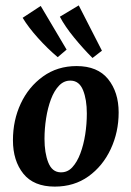

<svg xmlns="http://www.w3.org/2000/svg" viewBox="-20 -679 487 712"><path d="M183 13Q105 13 66.5 -35Q28 -83 28 -159Q28 -233 57 -295Q86 -357 139.5 -395.5Q193 -434 264 -434Q342 -434 381 -385.5Q420 -337 420 -262Q420 -189 390.5 -126Q361 -63 308 -25Q255 13 183 13ZM204 -40Q230 -39 248 -58.5Q266 -78 278 -110Q290 -142 296 -180.5Q302 -219 302 -258Q302 -310 288 -344.5Q274 -379 243 -380Q218 -381 199.5 -362Q181 -343 169 -311Q157 -279 151 -240.5Q145 -202 145 -164Q145 -112 159 -76.5Q173 -41 204 -40ZM358 -491 323 -464Q288 -499 254.5 -540Q221 -581 202 -617L272 -659ZM227 -495 194 -467Q157 -498 121 -538Q85 -578 64 -613L131 -657Z"/></svg>

Font: Yrsa SemiBold
Style: Italic
Weight: 600
Italic angle: -7.10001°
Version: Version 2.004